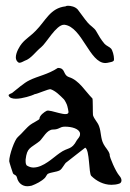

<svg xmlns="http://www.w3.org/2000/svg" viewBox="-20 -643 452 667"><path d="M75 4C80 4 85 3 90 2C106 -4 124 -13 136 -25C139 -28 143 -37 146 -39C158 -45 175 -45 187 -51C197 -56 204 -76 212 -80C214 -81 275 -130 276 -130C292 -122 288 -41 297 -32C315 -14 340 -1 367 -1C376 -1 385 -2 394 -5C404 -8 405 -21 395 -32C381 -48 361 -97 361 -104V-107C357 -121 346 -130 340 -142C329 -162 332 -184 324 -205C319 -219 307 -229 303 -243C302 -249 303 -300 301 -301C276 -326 255 -364 220 -375C197 -383 209 -407 181 -407C146 -384 112 -379 82 -364C63 -355 40 -334 22 -320C19 -318 10 -316 10 -312V-311C13 -303 23 -300 35 -300C58 -300 91 -311 99 -315C100 -316 100 -316 101 -316C108 -316 150 -335 156 -333C173 -327 187 -313 202 -298C205 -295 213 -280 214 -274C215 -272 218 -256 218 -254C218 -233 155 -264 142 -258C134 -254 117 -242 117 -230C117 -227 92 -215 86 -210C72 -200 57 -180 42 -167C31 -158 12 -105 12 -83C12 -80 24 -43 25 -41C29 -34 36 -37 39 -26C43 -8 57 4 75 4ZM96 -61C89 -61 82 -63 75 -67C70 -69 69 -77 69 -83V-89C74 -131 85 -127 118 -153C129 -163 143 -193 164 -193C187 -193 186 -203 206 -203C229 -203 255 -196 258 -180V-176C258 -168 251 -162 247 -156C228 -120 217 -133 187 -111C165 -96 131 -61 96 -61ZM216 -623C211 -623 210 -622 208 -621C154 -615 139 -571 104 -536C89 -520 70 -509 56 -492C49 -484 35 -461 35 -444C35 -436 38 -430 44 -426C45 -425 47 -425 48 -425C54 -425 61 -430 66 -432C88 -439 104 -464 123 -479C140 -492 175 -557 202 -557H204C265 -550 291 -424 346 -424C350 -424 355 -425 359 -426C363 -427 372 -428 375 -432C376 -433 376 -436 376 -439C376 -450 371 -468 366 -474C361 -480 349 -484 343 -491C331 -505 323 -519 314 -535C308 -546 293 -554 285 -564C272 -579 262 -595 250 -610C241 -620 226 -623 216 -623Z"/></svg>

Font: Ancial
Style: Regular
Weight: 400
Designer: Daytona Mess (Anne-Dauphine Borione)
Foundry: Daytona Mess (Anne-Dauphine Borione)
Version: Version 1.000;Glyphs 3.2 (3192)